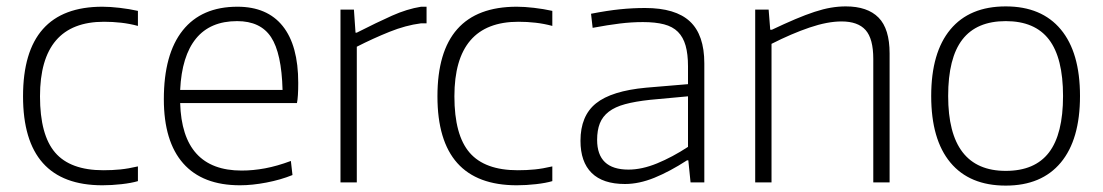

<svg xmlns="http://www.w3.org/2000/svg" viewBox="-20 -570 3447 600"><path d="M300 9Q52 9 52 -269Q52 -549 300 -549Q324 -549 354 -545.5Q384 -542 411 -536V-489Q385 -496 358.5 -499Q332 -502 305 -502Q105 -502 105 -269Q105 -148 152.5 -93Q200 -38 303 -38Q331 -38 356 -40.5Q381 -43 411 -50V-4Q391 2 360 5.5Q329 9 300 9Z M730 9Q613 9 552.5 -59.5Q492 -128 492 -260Q492 -401 551 -475Q610 -549 722 -549Q815 -549 863.5 -488.5Q912 -428 912 -311Q912 -267 908 -248H543Q549 -37 735 -37Q771 -37 808.5 -44Q846 -51 889 -67L894 -23Q857 -8 812.5 0.5Q768 9 730 9ZM721 -504Q637 -504 592.5 -449.5Q548 -395 543 -289H863Q860 -404 827 -454Q794 -504 721 -504Z M1044 -540H1086L1091 -468H1095Q1158 -500 1205 -521Q1252 -542 1296 -549H1313V-497H1295Q1248 -491 1197 -470.5Q1146 -450 1095 -424V0H1044Z M1595 9Q1347 9 1347 -269Q1347 -549 1595 -549Q1619 -549 1649 -545.5Q1679 -542 1706 -536V-489Q1680 -496 1653.5 -499Q1627 -502 1600 -502Q1400 -502 1400 -269Q1400 -148 1447.5 -93Q1495 -38 1598 -38Q1626 -38 1651 -40.5Q1676 -43 1706 -50V-4Q1686 2 1655 5.5Q1624 9 1595 9Z M1933 5Q1864 5 1829 -29.5Q1794 -64 1794 -130Q1794 -208 1842.5 -247Q1891 -286 1999 -296L2130 -307V-363Q2130 -401 2122.5 -427.5Q2115 -454 2098.5 -470.5Q2082 -487 2055 -494Q2028 -501 1989 -501Q1954 -501 1917 -496.5Q1880 -492 1832 -483L1827 -527Q1878 -537 1917.5 -541Q1957 -545 1996 -545Q2091 -545 2136 -503Q2181 -461 2181 -372V0H2138L2131 -69H2127Q2073 -34 2025 -14.5Q1977 5 1933 5ZM1944 -40Q1986 -40 2033.5 -59.5Q2081 -79 2130 -111V-269L2011 -258Q1965 -253 1933.5 -244.5Q1902 -236 1882.5 -221Q1863 -206 1854.5 -184.5Q1846 -163 1846 -133Q1846 -40 1944 -40Z M2340 -540H2382L2387 -477H2392Q2432 -496 2465 -510Q2498 -524 2525.5 -533Q2553 -542 2576.5 -546Q2600 -550 2623 -550Q2691 -550 2725.5 -515Q2760 -480 2760 -403V0H2709V-386Q2709 -449 2685 -476Q2661 -503 2610 -503Q2566 -503 2510 -484Q2454 -465 2391 -433V0H2340Z M3123 10Q3010 10 2950 -62Q2890 -134 2890 -270Q2890 -406 2950 -478Q3010 -550 3123 -550Q3235 -550 3295 -478Q3355 -406 3355 -270Q3355 -134 3295 -62Q3235 10 3123 10ZM3123 -36Q3214 -36 3258 -93.5Q3302 -151 3302 -270Q3302 -389 3258 -446.5Q3214 -504 3123 -504Q3032 -504 2987.5 -446.5Q2943 -389 2943 -270Q2943 -36 3123 -36Z"/></svg>

Font: Encode Sans Normal
Style: ExtraLight
Weight: 200
Designer: Pablo Impallari, Andres Torresi
Foundry: Pablo Impallari, Andres Torresi
Version: Version 1.000; ttfautohint (v1.00) -l 8 -r 50 -G 200 -x 14 -